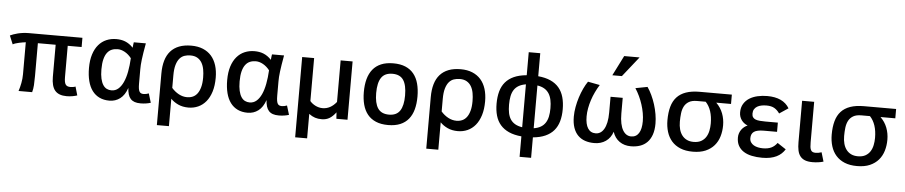

<svg xmlns="http://www.w3.org/2000/svg" viewBox="-49 -1127 7915 1680"><g transform="rotate(5 3909.0 -286.5)"><path d="M639.2 -5.9Q631.8 -3.4 621.3 -0.7Q610.8 2 598.6 4.2Q586.4 6.3 573 7.6Q559.6 8.8 546.9 8.8Q476.6 8.8 444.3 -29.1Q412.1 -66.9 412.1 -149.9V-431.2H255.9V-143.1Q255.9 -97.7 253.7 -62.7Q251.5 -27.8 243.2 0H124Q134.8 -32.2 142.3 -71Q149.9 -109.9 149.9 -148.9V-430.2Q138.2 -428.7 123 -426.3Q107.9 -423.8 92.3 -420.4Q76.7 -417 62 -412.4Q47.4 -407.7 37.1 -401.9L5.9 -477.1Q18.1 -482.9 35.2 -489.3Q52.2 -495.6 73.2 -500.7Q94.2 -505.9 118.4 -509Q142.6 -512.2 168.9 -512.2H640.1V-431.2H518.1V-158.2Q518.1 -133.8 521 -117.4Q523.9 -101.1 530.5 -91.6Q537.1 -82 547.6 -78.1Q558.1 -74.2 573.2 -74.2Q583.5 -74.2 595.7 -76.2Q607.9 -78.1 617.2 -82Z M1285.6 2Q1268.1 7.8 1244.4 11.5Q1220.7 15.1 1197.3 15.1Q1165.5 15.1 1144 7.6Q1122.6 0 1108.6 -15.4Q1094.7 -30.8 1087.6 -54.4Q1080.6 -78.1 1078.6 -109.9Q1056.6 -45.9 1016.1 -15.4Q975.6 15.1 922.4 15.1Q873 15.1 835.2 -2.9Q797.4 -21 771.7 -55.4Q746.1 -89.8 733.2 -140.1Q720.2 -190.4 720.2 -254.9Q720.2 -323.2 736.6 -374.3Q752.9 -425.3 782 -459.2Q811 -493.2 850.8 -510Q890.6 -526.9 937.5 -526.9Q957 -526.9 976.3 -523.9Q995.6 -521 1014.4 -513.7Q1033.2 -506.3 1051 -494.1Q1068.8 -481.9 1085.4 -463.9Q1086.4 -477.5 1088.1 -490Q1089.8 -502.4 1091.3 -512.2H1197.3Q1188.5 -464.8 1183.1 -429.9Q1177.7 -395 1174.3 -368.4Q1170.9 -341.8 1169.7 -320.8Q1168.5 -299.8 1168.5 -280.8V-157.2Q1168.5 -129.9 1171.1 -112.8Q1173.8 -95.7 1179.7 -85.9Q1185.5 -76.2 1194.8 -72.5Q1204.1 -68.8 1217.3 -68.8Q1227.1 -68.8 1239.3 -71.5Q1251.5 -74.2 1261.2 -78.1ZM932.6 -76.2Q966.8 -76.2 992.4 -98.1Q1018.1 -120.1 1035.9 -159.2Q1053.7 -198.2 1064 -252.4Q1074.2 -306.6 1077.6 -371.1Q1051.8 -404.3 1019.5 -422.1Q987.3 -439.9 956.5 -439.9Q928.2 -439.9 905 -430.4Q881.8 -420.9 865 -398.9Q848.1 -377 838.9 -340.8Q829.6 -304.7 829.6 -252Q829.6 -203.6 837.4 -170.2Q845.2 -136.7 858.9 -115.7Q872.6 -94.7 891.6 -85.4Q910.6 -76.2 932.6 -76.2Z M1355.5 191.9V-261.2Q1355.5 -325.2 1369.9 -374.8Q1384.3 -424.3 1414.1 -458Q1443.8 -491.7 1489 -509.3Q1534.2 -526.9 1595.7 -526.9Q1654.3 -526.9 1698.5 -508.5Q1742.7 -490.2 1772.5 -456.3Q1802.2 -422.4 1817.4 -373.8Q1832.5 -325.2 1832.5 -265.1Q1832.5 -195.8 1816.2 -143.3Q1799.8 -90.8 1770.8 -55.7Q1741.7 -20.5 1702.1 -2.7Q1662.6 15.1 1616.7 15.1Q1565.9 15.1 1526.9 -2.9Q1487.8 -21 1461.4 -48.8V191.9ZM1461.4 -144Q1488.8 -112.3 1523.9 -93.3Q1559.1 -74.2 1597.7 -74.2Q1624.5 -74.2 1647.5 -84.2Q1670.4 -94.2 1687 -116.2Q1703.6 -138.2 1713.1 -172.9Q1722.7 -207.5 1722.7 -256.8Q1722.7 -294.9 1716.6 -328.6Q1710.4 -362.3 1695.8 -387.2Q1681.2 -412.1 1656.7 -426.5Q1632.3 -440.9 1595.7 -440.9Q1567.4 -440.9 1543 -432.6Q1518.6 -424.3 1500.5 -403.1Q1482.4 -381.8 1471.9 -345.9Q1461.4 -310.1 1461.4 -254.9Z M2499.5 2Q2481.9 7.8 2458.3 11.5Q2434.6 15.1 2411.1 15.1Q2379.4 15.1 2357.9 7.6Q2336.4 0 2322.5 -15.4Q2308.6 -30.8 2301.5 -54.4Q2294.4 -78.1 2292.5 -109.9Q2270.5 -45.9 2230 -15.4Q2189.5 15.1 2136.2 15.1Q2086.9 15.1 2049.1 -2.9Q2011.2 -21 1985.6 -55.4Q1960 -89.8 1947 -140.1Q1934.1 -190.4 1934.1 -254.9Q1934.1 -323.2 1950.4 -374.3Q1966.8 -425.3 1995.8 -459.2Q2024.9 -493.2 2064.7 -510Q2104.5 -526.9 2151.4 -526.9Q2170.9 -526.9 2190.2 -523.9Q2209.5 -521 2228.3 -513.7Q2247.1 -506.3 2264.9 -494.1Q2282.7 -481.9 2299.3 -463.9Q2300.3 -477.5 2302 -490Q2303.7 -502.4 2305.2 -512.2H2411.1Q2402.3 -464.8 2397 -429.9Q2391.6 -395 2388.2 -368.4Q2384.8 -341.8 2383.5 -320.8Q2382.3 -299.8 2382.3 -280.8V-157.2Q2382.3 -129.9 2385 -112.8Q2387.7 -95.7 2393.6 -85.9Q2399.4 -76.2 2408.7 -72.5Q2418 -68.8 2431.2 -68.8Q2440.9 -68.8 2453.1 -71.5Q2465.3 -74.2 2475.1 -78.1ZM2146.5 -76.2Q2180.7 -76.2 2206.3 -98.1Q2231.9 -120.1 2249.8 -159.2Q2267.6 -198.2 2277.8 -252.4Q2288.1 -306.6 2291.5 -371.1Q2265.6 -404.3 2233.4 -422.1Q2201.2 -439.9 2170.4 -439.9Q2142.1 -439.9 2118.9 -430.4Q2095.7 -420.9 2078.9 -398.9Q2062 -377 2052.7 -340.8Q2043.5 -304.7 2043.5 -252Q2043.5 -203.6 2051.3 -170.2Q2059.1 -136.7 2072.8 -115.7Q2086.4 -94.7 2105.5 -85.4Q2124.5 -76.2 2146.5 -76.2Z M3013.2 0H2915.5L2911.6 -56.2Q2885.3 -20.5 2856 -2.7Q2826.7 15.1 2787.6 15.1Q2771 15.1 2756.6 13.2Q2742.2 11.2 2728.8 6.8Q2715.3 2.4 2702.1 -4.6Q2689 -11.7 2675.3 -22V192.9H2570.3V-512.2H2675.3V-134.8Q2684.1 -124 2696.3 -114.5Q2708.5 -105 2722.9 -97.7Q2737.3 -90.3 2753.7 -86.2Q2770 -82 2786.6 -82Q2856 -82 2908.2 -147V-512.2H3013.2Z M3605.5 -254.9Q3605.5 -192.4 3592 -142.6Q3578.6 -92.8 3550 -57.6Q3521.5 -22.5 3477.1 -3.7Q3432.6 15.1 3370.6 15.1Q3308.1 15.1 3263.2 -3.9Q3218.3 -22.9 3189.7 -58.1Q3161.1 -93.3 3147.7 -143.1Q3134.3 -192.9 3134.3 -254.9Q3134.3 -317.9 3147.9 -368.2Q3161.6 -418.5 3190.2 -453.9Q3218.8 -489.3 3263.4 -508.1Q3308.1 -526.9 3370.6 -526.9Q3432.6 -526.9 3477.1 -508.1Q3521.5 -489.3 3550 -453.9Q3578.6 -418.5 3592 -368.2Q3605.5 -317.9 3605.5 -254.9ZM3496.6 -254.9Q3496.6 -346.2 3467 -390.6Q3437.5 -435.1 3370.6 -435.1Q3303.7 -435.1 3273.2 -390.6Q3242.7 -346.2 3242.7 -254.9Q3242.7 -166 3272.7 -121.1Q3302.7 -76.2 3370.6 -76.2Q3436.5 -76.2 3466.6 -121.1Q3496.6 -166 3496.6 -254.9Z M3721.7 191.9V-261.2Q3721.7 -325.2 3736.1 -374.8Q3750.5 -424.3 3780.3 -458Q3810.1 -491.7 3855.2 -509.3Q3900.4 -526.9 3961.9 -526.9Q4020.5 -526.9 4064.7 -508.5Q4108.9 -490.2 4138.7 -456.3Q4168.5 -422.4 4183.6 -373.8Q4198.7 -325.2 4198.7 -265.1Q4198.7 -195.8 4182.4 -143.3Q4166 -90.8 4137 -55.7Q4107.9 -20.5 4068.4 -2.7Q4028.8 15.1 3982.9 15.1Q3932.1 15.1 3893.1 -2.9Q3854 -21 3827.6 -48.8V191.9ZM3827.6 -144Q3855 -112.3 3890.1 -93.3Q3925.3 -74.2 3963.9 -74.2Q3990.7 -74.2 4013.7 -84.2Q4036.6 -94.2 4053.2 -116.2Q4069.8 -138.2 4079.3 -172.9Q4088.9 -207.5 4088.9 -256.8Q4088.9 -294.9 4082.8 -328.6Q4076.7 -362.3 4062 -387.2Q4047.4 -412.1 4022.9 -426.5Q3998.5 -440.9 3961.9 -440.9Q3933.6 -440.9 3909.2 -432.6Q3884.8 -424.3 3866.7 -403.1Q3848.6 -381.8 3838.1 -345.9Q3827.6 -310.1 3827.6 -254.9Z M4541.5 191.9V12.2Q4477.1 6.3 4431.4 -14.2Q4385.7 -34.7 4356.4 -68.6Q4327.1 -102.5 4313.7 -149.4Q4300.3 -196.3 4300.3 -254.9Q4300.3 -314.5 4313.5 -362.1Q4326.7 -409.7 4355.7 -443.8Q4384.8 -478 4430.4 -498.5Q4476.1 -519 4541.5 -524.9V-727.1H4642.6V-524.9Q4706.1 -519 4751.5 -498.5Q4796.9 -478 4825.7 -443.6Q4854.5 -409.2 4867.9 -361.6Q4881.3 -314 4881.3 -254.9Q4881.3 -196.3 4867.9 -149.4Q4854.5 -102.5 4825.7 -68.6Q4796.9 -34.7 4751.5 -14.2Q4706.1 6.3 4642.6 12.2V191.9ZM4409.7 -254.9Q4409.7 -213.9 4416.3 -181.6Q4422.9 -149.4 4438.2 -126.2Q4453.6 -103 4478.8 -88.4Q4503.9 -73.7 4541.5 -67.9V-444.8Q4503.9 -438.5 4478.8 -423.8Q4453.6 -409.2 4438.2 -385.7Q4422.9 -362.3 4416.3 -329.6Q4409.7 -296.9 4409.7 -254.9ZM4642.6 -443.8V-67.9Q4679.2 -73.7 4704.1 -88.4Q4729 -103 4744.4 -126.5Q4759.8 -149.9 4766.6 -181.9Q4773.4 -213.9 4773.4 -254.9Q4773.4 -295.9 4766.6 -328.1Q4759.8 -360.4 4744.4 -384.3Q4729 -408.2 4704.1 -423.1Q4679.2 -438 4642.6 -443.8Z M5603.5 -515.1Q5624 -485.8 5641.8 -448Q5659.7 -410.2 5672.9 -368.4Q5686 -326.7 5693.4 -283.7Q5700.7 -240.7 5700.7 -201.2Q5700.7 -144.5 5686.3 -103.5Q5671.9 -62.5 5645.8 -36.1Q5619.6 -9.8 5583.3 2.7Q5546.9 15.1 5502.4 15.1Q5444.8 15.1 5402.8 -14.2Q5360.8 -43.5 5342.8 -98.1Q5324.7 -43.5 5282.2 -14.2Q5239.7 15.1 5181.6 15.1Q5136.7 15.1 5100.3 2.7Q5064 -9.8 5037.8 -35.9Q5011.7 -62 4997.6 -102.8Q4983.4 -143.6 4983.4 -200.2Q4983.4 -241.2 4991.5 -285.4Q4999.5 -329.6 5012.9 -371.3Q5026.4 -413.1 5043.9 -450.4Q5061.5 -487.8 5080.6 -515.1L5185.5 -495.1Q5165.5 -463.4 5148.7 -428Q5131.8 -392.6 5119.9 -356Q5107.9 -319.3 5101.3 -282.7Q5094.7 -246.1 5094.7 -211.9Q5094.7 -143.6 5117.9 -107.2Q5141.1 -70.8 5186.5 -70.8Q5208 -70.8 5226.6 -82Q5245.1 -93.3 5259 -116.7Q5272.9 -140.1 5280.8 -176.5Q5288.6 -212.9 5288.6 -263.2V-400.9H5395.5V-263.2Q5395.5 -212.9 5403.3 -176.5Q5411.1 -140.1 5425 -116.7Q5439 -93.3 5457.5 -82Q5476.1 -70.8 5497.6 -70.8Q5542 -70.8 5565.2 -107.2Q5588.4 -143.6 5588.4 -211.9Q5588.4 -246.6 5581.8 -283.7Q5575.2 -320.8 5563.5 -357.4Q5551.8 -394 5535.2 -429.2Q5518.6 -464.4 5498.5 -495.1ZM5371.6 -589.8H5287.6L5376.5 -766.1H5511.7Z M6344.2 -512.2V-430.2H6214.4Q6253.9 -391.6 6272.7 -342Q6291.5 -292.5 6291.5 -237.8Q6291.5 -186 6277.8 -140.1Q6264.2 -94.2 6234.6 -59.8Q6205.1 -25.4 6158.7 -5.1Q6112.3 15.1 6046.4 15.1Q5982.9 15.1 5937 -3.9Q5891.1 -22.9 5861.1 -57.1Q5831.1 -91.3 5816.7 -138.2Q5802.2 -185.1 5802.2 -240.2Q5802.2 -307.6 5816.4 -358.6Q5830.6 -409.7 5861.6 -443.6Q5892.6 -477.5 5942.1 -494.9Q5991.7 -512.2 6062.5 -512.2ZM6046.4 -430.2Q6001.5 -430.2 5974.6 -414.3Q5947.8 -398.4 5933.8 -371.8Q5919.9 -345.2 5915.8 -310.1Q5911.6 -274.9 5911.6 -236.8Q5911.6 -200.2 5919.9 -169.7Q5928.2 -139.2 5945.1 -117.2Q5961.9 -95.2 5987.1 -83Q6012.2 -70.8 6046.4 -70.8Q6086.4 -70.8 6112.8 -85.7Q6139.2 -100.6 6154.5 -125Q6169.9 -149.4 6176.3 -180.4Q6182.6 -211.4 6182.6 -244.1Q6182.6 -304.7 6167.2 -351.6Q6151.9 -398.4 6121.6 -430.2Z M6855.5 -76.2Q6842.3 -55.2 6824.2 -38.3Q6806.2 -21.5 6781.7 -9.5Q6757.3 2.4 6726.3 8.8Q6695.3 15.1 6656.2 15.1Q6606.9 15.1 6565.2 6.3Q6523.4 -2.4 6493.4 -21.5Q6463.4 -40.5 6446.5 -70.6Q6429.7 -100.6 6429.7 -143.1Q6429.7 -163.6 6436 -181.6Q6442.4 -199.7 6453.1 -214.1Q6463.9 -228.5 6477.5 -239Q6491.2 -249.5 6505.4 -254.9Q6489.7 -260.7 6475.8 -271Q6461.9 -281.2 6451.7 -295.2Q6441.4 -309.1 6435.5 -326.4Q6429.7 -343.8 6429.7 -363.8Q6429.7 -407.7 6448.5 -438.7Q6467.3 -469.7 6498.5 -489.3Q6529.8 -508.8 6570.3 -517.8Q6610.8 -526.9 6654.3 -526.9Q6794.9 -526.9 6848.6 -436L6770.5 -383.8Q6751 -412.6 6724.6 -428.2Q6698.2 -443.8 6655.3 -443.8Q6631.8 -443.8 6610.8 -439.7Q6589.8 -435.5 6573.7 -426Q6557.6 -416.5 6548.1 -400.9Q6538.6 -385.3 6538.6 -362.8Q6538.6 -342.8 6546.6 -331.1Q6554.7 -319.3 6570.1 -313.2Q6585.4 -307.1 6607.7 -305.2Q6629.9 -303.2 6657.7 -303.2H6766.6V-222.2H6652.3Q6590.8 -222.2 6564.7 -204.1Q6538.6 -186 6538.6 -147Q6538.6 -126 6548.6 -110.8Q6558.6 -95.7 6575 -86.2Q6591.3 -76.7 6612.3 -72.3Q6633.3 -67.9 6655.3 -67.9Q6699.2 -67.9 6728.8 -81.8Q6758.3 -95.7 6780.3 -126Z M7194.3 2Q7175.8 7.8 7150.1 11.5Q7124.5 15.1 7098.1 15.1Q7058.6 15.1 7032.2 4.9Q7005.9 -5.4 6990 -25.9Q6974.1 -46.4 6967.8 -77.1Q6961.4 -107.9 6961.4 -148.9V-512.2H7067.4V-157.2Q7067.4 -132.8 7069.3 -116.2Q7071.3 -99.6 7076.9 -88.9Q7082.5 -78.1 7092.5 -73.5Q7102.5 -68.8 7118.2 -68.8Q7130.9 -68.8 7145.3 -71.5Q7159.7 -74.2 7170.4 -78.1Z M7787.1 -512.2V-430.2H7657.2Q7696.8 -391.6 7715.6 -342Q7734.4 -292.5 7734.4 -237.8Q7734.4 -186 7720.7 -140.1Q7707 -94.2 7677.5 -59.8Q7647.9 -25.4 7601.6 -5.1Q7555.2 15.1 7489.3 15.1Q7425.8 15.1 7379.9 -3.9Q7334 -22.9 7304 -57.1Q7273.9 -91.3 7259.5 -138.2Q7245.1 -185.1 7245.1 -240.2Q7245.1 -307.6 7259.3 -358.6Q7273.4 -409.7 7304.4 -443.6Q7335.4 -477.5 7385 -494.9Q7434.6 -512.2 7505.4 -512.2ZM7489.3 -430.2Q7444.3 -430.2 7417.5 -414.3Q7390.6 -398.4 7376.7 -371.8Q7362.8 -345.2 7358.6 -310.1Q7354.5 -274.9 7354.5 -236.8Q7354.5 -200.2 7362.8 -169.7Q7371.1 -139.2 7387.9 -117.2Q7404.8 -95.2 7429.9 -83Q7455.1 -70.8 7489.3 -70.8Q7529.3 -70.8 7555.7 -85.7Q7582 -100.6 7597.4 -125Q7612.8 -149.4 7619.1 -180.4Q7625.5 -211.4 7625.5 -244.1Q7625.5 -304.7 7610.1 -351.6Q7594.7 -398.4 7564.5 -430.2Z"/></g></svg>

Font: Lorenzo Sans Medium
Style: Regular
Weight: 500
Foundry: Intel Corporation
Version: Version 1.00; ttfautohint (v1.5)